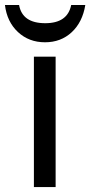

<svg xmlns="http://www.w3.org/2000/svg" viewBox="-42 -757 365 777"><path d="M183.1 0H95.2V-527.8H183.1ZM140.1 -585.9Q75.2 -585.9 30.8 -627.2Q-13.7 -668.5 -22 -736.8H35.2Q48.3 -663.1 141.1 -663.1Q231.4 -663.1 246.1 -736.8H303.2Q292 -667.5 248.3 -626.7Q204.6 -585.9 140.1 -585.9Z"/></svg>

Font: Libra Sans Modern
Style: Regular
Weight: 400
Foundry: Stefan Peev, Context Ltd
Version: Version 1.000